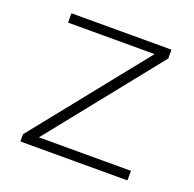

<svg xmlns="http://www.w3.org/2000/svg" viewBox="-96 -598 703 696"><g transform="rotate(20 256.0 -250.0)"><path d="M109 -37H464V0H51V-28L400 -464H66V-500H452V-466Z"/></g></svg>

Font: MuliDisplayVN ExtraLight
Style: Regular
Weight: 200
Designer: Vernon Adams
Foundry: Vernon Adams
Version: Version 2.100